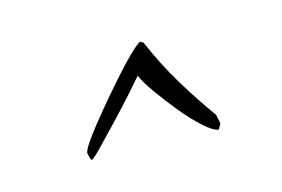

<svg xmlns="http://www.w3.org/2000/svg" viewBox="-40 -696 455 310"><g transform="rotate(-15 187.5 -541.0)"><path d="M295 -456Q286 -457 270.5 -471Q255 -485 239 -504.5Q223 -524 209.5 -543Q196 -562 191 -574Q186 -568 170 -550Q154 -532 135 -512Q116 -492 101.5 -477Q87 -462 84 -462Q83 -462 81.5 -467.5Q80 -473 80 -475Q81 -481 93 -497.5Q105 -514 122.5 -535Q140 -556 158 -576.5Q176 -597 190.5 -611Q205 -625 209 -626L214 -623Q231 -583 252.5 -547.5Q274 -512 297 -480L300 -465Z"/></g></svg>

Font: Comforter
Style: Regular
Weight: 400
Designer: Robert E. Leuschke
Foundry: Robert E. Leuschke
Version: Version 1.013; ttfautohint (v1.8.3)